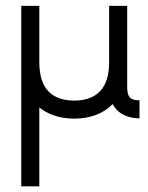

<svg xmlns="http://www.w3.org/2000/svg" viewBox="-20 -414 516 670"><path d="M117.2 -393.6V-196.8Q117.2 -129.9 147.9 -96.4Q178.7 -63 239.3 -63Q298.3 -63 329.6 -96.2Q360.8 -129.4 360.8 -196.8V-393.6H423.8V-104L424.3 -104.5Q424.3 -82.5 433.8 -73.2Q443.4 -64 465.3 -64H466.8V-1H464.8Q440.9 -1.5 421.6 -8.8Q402.3 -16.1 388.7 -29.3Q379.4 -38.6 373 -50.8Q349.1 -25.9 315.4 -13.2Q281.2 0 239.3 0Q196.8 0 162.6 -13.2Q137.2 -22.9 117.2 -39.1V236.3H54.2V-393.6Z"/></svg>

Font: Fibel Vienna LRS
Style: Regular
Weight: 400
Designer: Peter Wiegel
Foundry: Peter Wioegel
Version: Version 000.000